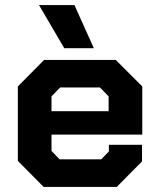

<svg xmlns="http://www.w3.org/2000/svg" viewBox="-20 -733 623 753"><path d="M50 -102V-394L153 -498H434L538 -394V-205H182V-141L214 -108H377L407 -139V-165H537V-100L438 0H151ZM406 -297V-355L372 -390H216L182 -355V-297ZM133 -713H272L348 -544H232Z"/></svg>

Font: Chakra Petch
Style: Bold
Weight: 700
Designer: Katatrad Aksorn Co.,Ltd.
Foundry: Cadson Demak Co.,Ltd.
Version: Version 1.000; ttfautohint (v1.6)